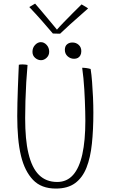

<svg xmlns="http://www.w3.org/2000/svg" viewBox="-20 -1050 646 1091"><path d="M297.5 21.5Q214.5 21.5 167.5 -28Q120.5 -77.5 99.5 -163.5Q88 -211 83 -268.2Q78 -325.5 78 -390Q78 -424.5 79 -465.5Q80 -506.5 81.5 -547.8Q83 -589 84.5 -624.2Q86 -659.5 87 -682Q91 -683 96.2 -683.5Q101.5 -684 107 -684Q116.5 -684 124.5 -683Q132.5 -682 136.5 -681Q132.5 -637 129.2 -583.2Q126 -529.5 124.5 -476Q123 -422.5 123 -378.5Q123 -318 127.5 -268.2Q132 -218.5 141.5 -179Q161 -96 201.5 -56Q242 -16 305 -16Q360 -16 395.2 -55.8Q430.5 -95.5 447.8 -173.2Q465 -251 465 -364Q465 -388.5 464.2 -417.8Q463.5 -447 462.2 -478.5Q461 -510 459 -542.5Q457 -575 454 -606Q451 -637 447 -665Q453 -665 459 -664.5Q465 -664 471.2 -663.2Q477.5 -662.5 483.5 -661Q489.5 -659.5 495 -658Q500 -627 503.2 -585Q506.5 -543 508.5 -497.2Q510.5 -451.5 510.5 -409Q510.5 -312.5 502.2 -233.5Q494 -154.5 471.5 -97.5Q449 -40.5 407 -9.5Q365 21.5 297.5 21.5ZM213 -708Q195 -708 179.8 -721Q164.5 -734 164.5 -755.5Q164.5 -779 179.5 -794.8Q194.5 -810.5 212 -810.5Q230.5 -810.5 245 -794.8Q259.5 -779 259.5 -756Q259.5 -735.5 245 -721.8Q230.5 -708 213 -708ZM401 -716Q380 -716 364.2 -730.2Q348.5 -744.5 348.5 -766.5Q348.5 -787.5 360.8 -798Q373 -808.5 391.5 -808.5Q412.5 -808.5 427.2 -795Q442 -781.5 442 -759.5Q442 -745.5 436.8 -735.8Q431.5 -726 422.5 -721Q413.5 -716 401 -716ZM443.5 -1025Q448 -1022.5 453 -1019.5Q458 -1016.5 463.2 -1013.5Q468.5 -1010.5 473 -1007.5Q477.5 -1004.5 480.5 -1002Q414 -944 376.2 -909.5Q338.5 -875 321.5 -858.5Q315 -858.5 307.5 -858.8Q300 -859 293 -859.2Q286 -859.5 280.5 -859.5Q251.5 -894 217.2 -932.8Q183 -971.5 146.5 -1010Q152 -1013 157.2 -1016.2Q162.5 -1019.5 168.2 -1022.8Q174 -1026 179.5 -1029.5Q195.5 -1011 216 -986.8Q236.5 -962.5 256.2 -938.8Q276 -915 290 -898.2Q304 -881.5 306.5 -878H300.5Q314.5 -894.5 340.5 -921.5Q366.5 -948.5 394.8 -976.8Q423 -1005 443.5 -1025Z"/></svg>

Font: Grandstander Thin Thin
Style: Regular
Weight: 250
Version: Version 1.200